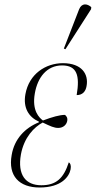

<svg xmlns="http://www.w3.org/2000/svg" viewBox="-20 -824 426 854"><path d="M271 -605 385 -783 386 -792C369 -808 344 -812 332 -783L264 -608ZM156 10C254 10 288 -39 294 -71C297 -88 293 -98 286 -102C263 -31 230 0 164 0C94 0 57 -46 73 -137C87 -213 132 -259 170 -279C205 -262 221 -255 239 -255C262 -255 276 -270 279 -286C282 -301 274 -309 269 -313C246 -313 213 -304 171 -288C155 -300 121 -331 135 -409C147 -479 188 -533 256 -533C322 -533 336 -489 321 -401C347 -401 361 -417 365 -441C375 -494 344 -543 260 -543C183 -543 109 -495 93 -405C82 -344 108 -303 153 -283V-280C91 -255 44 -206 32 -135C15 -41 66 10 156 10Z"/></svg>

Font: Noto Serif Display ExtraCondensed ExtraLight
Style: Italic
Weight: 200
Width: 2
Italic angle: -12°
Designer: Monotype Design Team
Foundry: Monotype Imaging Inc.
Version: Version 2.009